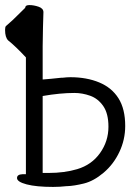

<svg xmlns="http://www.w3.org/2000/svg" viewBox="-33 -724 553 756"><path d="M176 12Q110 12 72 2Q34 -8 34 -23Q34 -37 55 -38H69V-498Q28 -542 -1 -565Q-13 -577 -13 -606Q-13 -617 -10 -621L17 -645Q51 -678 66 -693Q66 -695 67 -697Q69 -704 83 -704Q100 -704 119 -697.5Q138 -691 138 -676Q136 -622 135 -542V-411Q164 -413 209 -418H214Q231 -420 244 -420Q308 -420 357.5 -399.5Q407 -379 433.5 -337Q460 -295 460 -228Q460 -174 437 -125.5Q414 -77 375 -44Q336 -11 297.5 -1.5Q259 8 231 9H229Q203 12 176 12ZM135 -43H158Q221 -43 271 -58Q328 -75 361 -121.5Q394 -168 394 -225Q394 -277 373.5 -306.5Q353 -336 322 -347Q291 -358 260 -358Q204 -358 135 -346Z"/></svg>

Font: LXGW WenKai Mono TC
Style: Regular
Weight: 400
Designer: LXGW / Fontworks Inc.
Foundry: LXGW / Fontworks Inc.
Version: Version 1.330